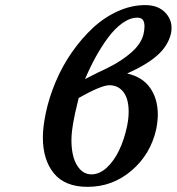

<svg xmlns="http://www.w3.org/2000/svg" viewBox="-20 -722 692 752"><path d="M542 -587.9Q545.9 -604 545.9 -618.2Q545.9 -636.2 539.3 -644.5Q532.7 -652.8 518.1 -652.8Q489.3 -652.8 459.2 -631.3Q429.2 -609.9 402.6 -573.7Q376 -537.6 354 -497.3Q332 -457 313 -412.1Q366.2 -439.9 399.9 -455.1Q458 -483.9 495.6 -517.6Q533.2 -551.3 542 -587.9ZM548.8 -702.1Q601.6 -702.1 630.1 -669.7Q658.7 -637.2 649.9 -591.8Q638.7 -543.5 597.4 -506.3Q556.2 -469.2 478 -434.1Q537.6 -420.9 567.9 -377.9Q598.1 -335 598.1 -272.9Q598.1 -248.5 591.8 -215.8Q569.8 -117.7 495.4 -54Q420.9 9.8 323.2 9.8Q234.4 9.8 191.2 -43Q147.9 -95.7 147.9 -184.1Q147.9 -224.1 159.2 -278.8Q172.4 -341.3 198.5 -402.8Q224.6 -464.4 262.2 -518.1Q299.8 -571.8 344.2 -613Q388.7 -654.3 441.9 -678.2Q495.1 -702.1 548.8 -702.1ZM271 -263.2Q259.8 -208.5 259.8 -173.8Q259.8 -110.4 281.5 -74.7Q303.2 -39.1 337.9 -39.1Q369.6 -39.1 398.2 -65.4Q426.8 -91.8 446.5 -133.3Q466.3 -174.8 477.1 -225.1Q483.9 -255.9 483.9 -284.2Q483.9 -335 463.4 -361.6Q442.9 -388.2 408.2 -388.2Q376 -388.2 282.2 -335L288.1 -337.9Q288.1 -337.4 273.9 -277.8Z"/></svg>

Font: Linear Smooth
Style: Bold Italic
Weight: 700
Designer: Philipp H. Poll, Flanker
Foundry: Philipp H. Poll, reworked by Flanker
Version: Version 1.061 | FøM Fix